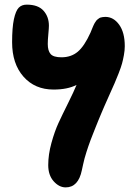

<svg xmlns="http://www.w3.org/2000/svg" viewBox="-20 -542 588 828"><path d="M263.2 266.1Q234.9 266.1 211.4 239.7Q188 213.4 188 169.9Q188 124.5 201.9 74.2Q215.8 23.9 232.2 -11.5Q248.5 -46.9 273.7 -97.4Q298.8 -147.9 310.1 -175.8Q271 -155.8 210.9 -155.8Q130.4 -155.8 81.3 -211.4Q32.2 -267.1 32.2 -359.9Q32.2 -422.9 40 -459.2Q47.9 -495.6 60.8 -508.8Q73.7 -522 95.2 -522Q144.5 -522 167.7 -495.8Q190.9 -469.7 190.9 -431.2Q190.9 -421.4 188.5 -395.5Q186 -369.6 186 -352.1Q186 -323.2 198.2 -309.1Q210.4 -294.9 245.1 -294.9Q286.6 -294.9 315.2 -318.8Q343.8 -342.8 370.1 -400.9Q371.1 -403.3 374.8 -412.4Q378.4 -421.4 379.4 -423.6Q380.4 -425.8 383.5 -433.1Q386.7 -440.4 388.2 -442.4Q389.6 -444.3 393.1 -449.7Q396.5 -455.1 398.9 -456.8Q401.4 -458.5 405.5 -461.9Q409.7 -465.3 413.6 -466.3Q417.5 -467.3 422.9 -468.3Q428.2 -469.2 434.1 -469.2Q469.7 -469.2 493.9 -435.5Q518.1 -401.9 518.1 -342.8Q518.1 -325.2 514.4 -304.7Q510.7 -284.2 506.3 -268.1Q502 -252 491.2 -224.6Q480.5 -197.3 474.1 -182.9Q467.8 -168.5 451.9 -133.1Q436 -97.7 429.2 -82Q426.3 -75.7 416.5 -52.2Q406.7 -28.8 403.8 -21.7Q400.9 -14.6 392.6 6.1Q384.3 26.9 381.1 35.2Q377.9 43.5 370.8 61.5Q363.8 79.6 360.8 89.4Q357.9 99.1 352.5 114.7Q347.2 130.4 344.5 141.6Q341.8 152.8 338.6 166.3Q335.4 179.7 333 191.9Q317.9 266.1 263.2 266.1Z"/></svg>

Font: Shantell Sans Irregular
Style: Bold
Weight: 700
Designer: Stephen Nixon, Anya Danilova, Shantell Martin
Foundry: Arrow Type
Version: Version 1.006;[9816181b4]